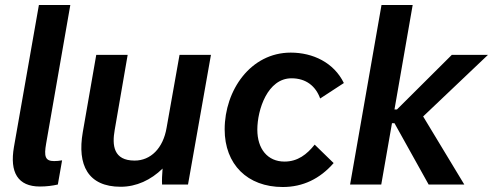

<svg xmlns="http://www.w3.org/2000/svg" viewBox="-20 -740 1977 770"><path d="M140 8C166 8 190 5 212 0L229 -97C218 -95 207 -94 197 -94C161 -94 156 -113 165 -164L262 -720H136L36 -151C18 -48 52 8 140 8Z M464 9C527 9 585 -18 632 -64C630 -42 629 -15 630 0H734L826 -520H700L648 -227C634 -145 584 -96 520 -96C435 -96 429 -157 440 -219L492 -520H366L312 -210C289 -78 333 9 464 9Z M1114 10C1195 10 1263 -23 1318 -86L1242 -160C1211 -121 1174 -92 1121 -92C1053 -92 1012 -143 1012 -220C1012 -300 1053 -426 1149 -426C1207 -426 1246 -395 1264 -345L1359 -407C1319 -489 1235 -529 1146 -529C985 -529 881 -378 881 -221C881 -81 972 10 1114 10Z M1509 0 1552 -246H1562L1699 0H1842L1677 -273L1937 -520H1792L1572 -301H1562L1635 -720H1510L1384 0Z"/></svg>

Font: Fixel Text 20240404 SemiBold
Style: Italic
Weight: 600
Width: 4
Italic angle: -10°
Designer: AlfaBravo + MacPaw
Foundry: Kyrylo Tkachov, Marchela Mozhyna, Serhii Makarenko, Maria Weinstein, Zakhar Kryvoshyya
Version: Version 1.211;Glyphs 3.2 (3225)